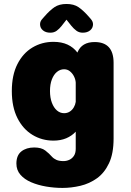

<svg xmlns="http://www.w3.org/2000/svg" viewBox="-20 -697 659 966"><path d="M294.5 248.5Q253 248.5 212 241.5Q171 234.5 137 220Q103 205.5 82.8 182.2Q62.5 159 62.5 126Q62.5 84.5 87.5 64.8Q112.5 45 152 45Q188.5 45 208.2 60.5Q228 76 241 91Q250.5 101.5 264.2 107.5Q278 113.5 299.5 113.5Q314.5 113.5 328.5 107.2Q342.5 101 351.8 87.2Q361 73.5 361 51.5V-34.5Q341 -13 312.8 -1.2Q284.5 10.5 249 10.5Q191 10.5 143.2 -18.5Q95.5 -47.5 67.5 -103.2Q39.5 -159 39.5 -239Q39.5 -319 67.5 -374.2Q95.5 -429.5 143.2 -458Q191 -486.5 249 -486.5Q289.5 -486.5 319.5 -472.8Q349.5 -459 369.5 -432.5L370.5 -435Q392 -485.5 456 -485.5Q551.5 -485.5 551.5 -381V0Q551.5 75.5 528.5 124.2Q505.5 173 467.8 200Q430 227 384.5 237.8Q339 248.5 294.5 248.5ZM302.5 -127.5Q318.5 -127.5 331 -135.5Q343.5 -143.5 351.2 -156.8Q359 -170 361 -184.5V-281.5Q360 -297 352.5 -312.2Q345 -327.5 332.2 -338Q319.5 -348.5 302.5 -348.5Q282.5 -348.5 266.5 -335.2Q250.5 -322 241 -297.5Q231.5 -273 231.5 -239Q231.5 -205.5 241 -180.2Q250.5 -155 266.5 -141.2Q282.5 -127.5 302.5 -127.5ZM436 -602.5Q448 -589 448 -575Q448 -556.5 433.8 -544.5Q419.5 -532.5 396.5 -532.5Q377.5 -532.5 364 -542.8Q350.5 -553 339.5 -566.5L314.5 -598L290 -566.5Q278.5 -552 265.2 -542.2Q252 -532.5 233 -532.5Q210 -532.5 195.8 -544.5Q181.5 -556.5 181.5 -575Q181.5 -590 193.5 -602.5L204 -614.5Q230.5 -645 254.2 -661Q278 -677 314.5 -677Q351.5 -677 375 -661Q398.5 -645 425.5 -614.5Z"/></svg>

Font: Sono Monospace ExtraBold
Style: Regular
Weight: 800
Version: Version 2.112